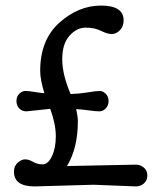

<svg xmlns="http://www.w3.org/2000/svg" viewBox="-20 -662 578 688"><path d="M160 -272 75 -263Q59 -263 49 -273.5Q39 -284 39 -300Q39 -316 49 -326Q59 -336 71 -336Q83 -336 104 -332.5Q125 -329 139 -328Q124 -377 124 -408Q124 -519 192.5 -580.5Q261 -642 342 -642Q423 -642 423 -589Q423 -567 409.5 -553.5Q396 -540 380.5 -540Q365 -540 342 -551.5Q319 -563 287 -563Q255 -563 229 -534Q203 -505 203 -450Q203 -395 233 -325Q264 -326 294.5 -331Q325 -336 337 -336Q349 -336 359 -326Q369 -316 369 -300Q369 -284 359 -273.5Q349 -263 336 -263Q323 -263 298 -266.5Q273 -270 253 -271Q259 -243 259 -228Q259 -131 220 -67L467 -72Q483 -72 495.5 -61.5Q508 -51 508 -33Q508 -15 495.5 -4.5Q483 6 467 6L315 0L104 6Q30 6 30 -47Q30 -67 43.5 -79Q57 -91 70 -91Q83 -91 98.5 -82Q114 -73 133 -73Q152 -73 166 -102Q180 -131 180 -174Q180 -217 160 -272Z"/></svg>

Font: Macondo Swash Caps
Style: Regular
Weight: 400
Designer: John Vargas Beltran
Foundry: John Vargas Beltran
Version: Version 2.001